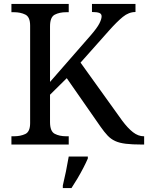

<svg xmlns="http://www.w3.org/2000/svg" viewBox="-20 -734 752 975"><path d="M38 0V-42H51Q84 -42 108.5 -53.5Q133 -65 133 -109V-604Q133 -648 108.5 -660Q84 -672 51 -672H38V-714H329V-672H316Q282 -672 258 -659.5Q234 -647 234 -600V-318L441 -555Q473 -592 484.5 -614.5Q496 -637 496 -651Q496 -664 484 -668.5Q472 -673 447 -673V-714H668V-673Q634 -673 603.5 -648Q573 -623 534 -579L389 -416L600 -122Q629 -83 655.5 -62.5Q682 -42 710 -42H712V0H701Q651 0 618.5 -4Q586 -8 564.5 -18Q543 -28 526.5 -45.5Q510 -63 491 -90L319 -337L234 -253V-114Q234 -67 258 -54.5Q282 -42 316 -42H329V0ZM299 208Q307 175 315 136Q323 97 329 61H426V71Q417 92 403 119Q389 146 373 173Q357 200 343 221H299Z"/></svg>

Font: Noto Naskh Arabic UI
Style: Regular
Weight: 400
Designer: Monotype Design Team, David Williams, Mohamad Dakak and Nizar Qandah
Foundry: Monotype Imaging Inc.
Version: Version 2.014